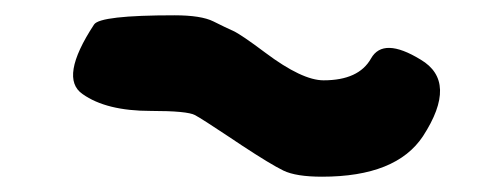

<svg xmlns="http://www.w3.org/2000/svg" viewBox="-20 -503 649 251"><path d="M401 -272Q367 -272 350.5 -280Q334 -288 296 -313L278 -325Q245 -347 235 -352.5Q225 -358 177 -358Q119 -358 88 -380Q57 -401 103 -471Q111 -483 208 -483Q243 -483 259 -475Q275 -467 285 -462.5Q295 -458 327 -434Q375 -398 403 -398Q449 -398 465 -426.5Q481 -455 530 -425Q579 -396 533 -325Q498 -272 401 -272Z"/></svg>

Font: Resource Han Rounded KR Heavy
Style: Regular
Weight: 900
Designer: Cyano Hao (round all glyphs); Ryoko NISHIZUKA 西塚涼子 (kana, bopomofo & ideographs); Paul D. Hunt (Latin, Greek & Cyrillic)
Foundry: Cyano Hao
Version: 0.990